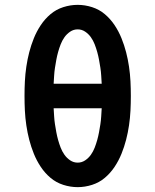

<svg xmlns="http://www.w3.org/2000/svg" viewBox="-20 -763 640 791"><path d="M300 8Q270 8 240.5 -1.5Q211 -11 188 -30.5Q165 -50 148 -75.5Q131 -101 119.5 -129.5Q108 -158 100.5 -187Q93 -216 88.5 -246.5Q84 -277 82.5 -307Q81 -337 81 -368Q81 -398 82.5 -428Q84 -458 88.5 -488.5Q93 -519 100.5 -548Q108 -577 119.5 -605.5Q131 -634 148 -659.5Q165 -685 188 -704.5Q211 -724 240.5 -733.5Q270 -743 300 -743Q330 -743 359.5 -733.5Q389 -724 412 -704.5Q435 -685 452 -659.5Q469 -634 480.5 -605.5Q492 -577 499.5 -548Q507 -519 511.5 -488.5Q516 -458 517.5 -428Q519 -398 519 -368Q519 -337 517.5 -307Q516 -277 511.5 -246.5Q507 -216 499.5 -187Q492 -158 480.5 -129.5Q469 -101 452 -75.5Q435 -50 412 -30.5Q389 -11 359.5 -1.5Q330 8 300 8ZM201 -418H399Q398 -434 397 -451Q396 -468 393.5 -484Q391 -500 388 -516.5Q385 -533 380.5 -549Q376 -565 370 -580.5Q364 -596 354.5 -609.5Q345 -623 331 -632.5Q317 -642 300 -642Q283 -642 269 -632.5Q255 -623 245.5 -609.5Q236 -596 230 -580.5Q224 -565 219.5 -549Q215 -533 212 -516.5Q209 -500 206.5 -484Q204 -468 203 -451Q202 -434 201 -418ZM300 -93Q317 -93 331 -102.5Q345 -112 354.5 -125.5Q364 -139 370 -154.5Q376 -170 380.5 -186Q385 -202 388 -218.5Q391 -235 393.5 -251Q396 -267 397 -284Q398 -301 399 -317H201Q202 -301 203 -284Q204 -267 206.5 -251Q209 -235 212 -218.5Q215 -202 219.5 -186Q224 -170 230 -154.5Q236 -139 245.5 -125.5Q255 -112 269 -102.5Q283 -93 300 -93Z"/></svg>

Font: R Plex Mono
Style: Bold
Weight: 700
Monospace: yes
Designer: Belleve Invis
Foundry: Belleve Invis
Version: Version 31.8.0